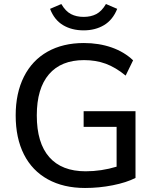

<svg xmlns="http://www.w3.org/2000/svg" viewBox="-20 -927 768 955"><path d="M654 -374V-42Q609 -19 541 -5.5Q473 8 403 8Q296 8 218 -35Q140 -78 99 -159Q58 -240 58 -353Q58 -464 99 -545.5Q140 -627 216.5 -670Q293 -713 397 -713Q472 -713 535 -691Q598 -669 642 -627L605 -551Q555 -592 506 -610Q457 -628 398 -628Q284 -628 223.5 -557.5Q163 -487 163 -353Q163 -216 225 -145.5Q287 -75 406 -75Q484 -75 560 -98V-296H396V-374ZM229 -883 285 -907Q306 -871 333 -857Q360 -843 396 -843Q432 -843 459 -857Q486 -871 507 -907L563 -883Q541 -828 497.5 -802Q454 -776 396 -776Q337 -776 293.5 -802Q250 -828 229 -883Z"/></svg>

Font: wassup Sans
Style: Medium
Weight: 600
Version: Version 2.001